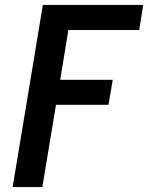

<svg xmlns="http://www.w3.org/2000/svg" viewBox="-20 -550 640 775"><path d="M31 205 153 -530H558L542 -429H256L223 -228H435L418 -127H206L151 205Z"/></svg>

Font: Iosevka Curly Extended Oblique
Style: Bold
Weight: 700
Width: 7
Italic angle: -9°
Monospace: yes
Designer: Belleve Invis
Foundry: Belleve Invis
Version: Version 11.1.0; ttfautohint (v1.8.3)